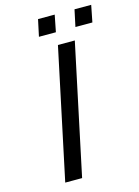

<svg xmlns="http://www.w3.org/2000/svg" viewBox="-127 -919 713 988"><g transform="rotate(-15 230.0 -424.5)"><path d="M94.2 0 241.2 -693.8H331.1L184.1 0ZM157.7 -759.8 176.8 -849.1H265.6L248 -759.8ZM352.1 -759.8 371.1 -849.1H460L442.4 -759.8Z"/></g></svg>

Font: CMU Sans Serif
Style: Oblique
Weight: 500
Italic angle: -12°
Version: Version 0.7.0